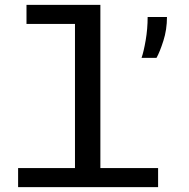

<svg xmlns="http://www.w3.org/2000/svg" viewBox="-20 -770 776 790"><path d="M54.5 0V-78.5H288.5V-671.5H89V-750H393V-78.5H630.5V0ZM562.5 -532Q571.5 -558 579.5 -604.8Q587.5 -651.5 587.5 -700H667Q667 -648 652.2 -602Q637.5 -556 624 -532Z"/></svg>

Font: Trispace SemiExpanded
Style: Regular
Weight: 400
Width: 6
Designer: Tyler Finck
Foundry: Etcetera Type Company
Version: Version 1.210; ttfautohint (v1.8.3)